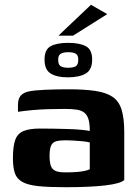

<svg xmlns="http://www.w3.org/2000/svg" viewBox="-20 -777 574 802"><path d="M253 5Q183 5 140 0.5Q97 -4 73.5 -17Q50 -30 42 -54Q34 -78 34 -116Q34 -167 44 -193.5Q54 -220 79 -230Q104 -240 146 -240Q171 -240 203.5 -239.5Q236 -239 267.5 -238Q299 -237 322.5 -234.5Q346 -232 355 -230Q355 -261 349.5 -279Q344 -297 332 -306.5Q320 -316 300 -319Q280 -322 251 -322Q216 -322 181.5 -321Q147 -320 114.5 -317Q82 -314 55 -310V-338Q55 -365 67 -378Q79 -391 100 -395Q123 -400 168.5 -402Q214 -404 267 -404Q334 -404 379.5 -397Q425 -390 451 -372Q477 -354 488 -318.5Q499 -283 499 -224V-25Q483 -10 419.5 -2.5Q356 5 253 5ZM252 -57Q280 -57 299.5 -58.5Q319 -60 333 -63Q347 -66 355 -70V-182Q344 -185 324.5 -187Q305 -189 285 -190Q265 -191 254 -191Q230 -191 215 -187Q200 -183 193.5 -169Q187 -155 187 -126Q187 -101 192 -85.5Q197 -70 211 -63.5Q225 -57 252 -57ZM263 -454Q217 -454 191.5 -470Q166 -486 166 -528Q166 -570 191.5 -584Q217 -598 265 -598Q312 -598 338.5 -584Q365 -570 365 -528Q365 -486 338.5 -470Q312 -454 263 -454ZM265 -494Q285 -494 296 -500Q307 -506 307 -528Q307 -547 296 -553Q285 -559 265 -559Q246 -559 234.5 -553Q223 -547 223 -528Q223 -506 234 -500Q245 -494 265 -494ZM224 -628 360 -757 428 -718 285 -628Z"/></svg>

Font: r_Genos
Style: Bold
Weight: 700
Designer: Robert E. Leuschke
Foundry: Robert E. Leuschke
Version: Version 2.000;June 29, 2024;FontCreator 14.0.0.2814 32-bit